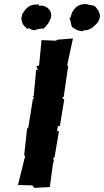

<svg xmlns="http://www.w3.org/2000/svg" viewBox="-20 -904 504 929"><path d="M221 1 237 -117 240 -120V-125L238 -141L244 -143L265 -268L256 -271L260 -293L270 -295L291 -424L285 -425L282 -436L288 -434L306 -558L310 -584L305 -588L333 -718L259 -712L250 -707L181 -710L169 -587L156 -584L163 -565L155 -567L143 -439L139 -437L145 -429L139 -425L117 -287L111 -281L97 -154L102 -146L98 -135L96 -126L67 -9L137 -7L142 1L148 5ZM144 -758C154 -758 169 -768 190 -765C208 -781 220 -797 227 -821C233 -858 199 -882 170 -876C165 -882 169 -885 159 -882C133 -883 111 -875 90 -839C84 -832 90 -827 83 -820C85 -788 95 -779 113 -764C118 -769 124 -767 127 -763C132 -761 138 -759 144 -758ZM383 -753 382 -757C410 -756 428 -769 443 -785C451 -791 459 -802 463 -820L464 -826C463 -842 455 -856 448 -863C439 -883 413 -877 404 -883C382 -887 361 -881 346 -867C330 -851 327 -841 321 -819C320 -818 318 -817 316 -814C323 -807 323 -779 330 -772C350 -759 362 -753 383 -753Z"/></svg>

Font: Asimov Print
Style: DIt
Weight: 250
Width: 0
Designer: Google
Version: Version 2.000980: 2014